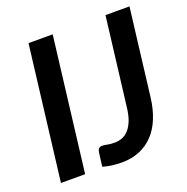

<svg xmlns="http://www.w3.org/2000/svg" viewBox="-130 -845 950 974"><g transform="rotate(-20 345.0 -357.5)"><path d="M169 0H38.5L126.5 -723H257ZM614 -250.5Q606.5 -190.5 587 -142.5Q567.5 -94.5 536.2 -61.2Q505 -28 462 -10Q419 8 364.5 8Q337.5 8 313.2 4.8Q289 1.5 263.5 -5.5L273 -81.5Q274.5 -92 280.5 -99Q286.5 -106 299.5 -106Q311 -106 326.2 -102.5Q341.5 -99 364.5 -99Q387.5 -99 407.2 -107Q427 -115 442.5 -132.8Q458 -150.5 468.8 -178.8Q479.5 -207 484 -247.5L542 -723H671.5Z"/></g></svg>

Font: Lato 2
Style: Bold Italic
Weight: 700
Italic angle: -7°
Designer: Lukasz Dziedzic with Adam Twardoch and Botio Nikoltchev
Foundry: tyPoland Lukasz Dziedzic
Version: Version 2.015; 2015-08-06; http://www.latofonts.com/